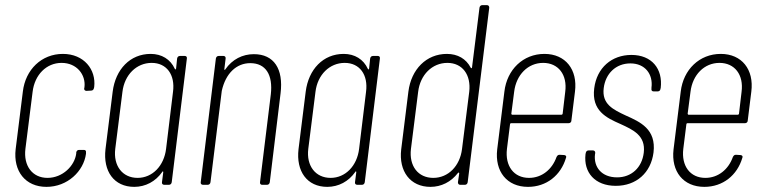

<svg xmlns="http://www.w3.org/2000/svg" viewBox="-20 -720 2961 748"><path d="M161 8C243 8 306 -53 315 -121V-126C316 -132 313 -136 307 -136H288C282 -136 278 -132 277 -126V-122C271 -74 224 -27 165 -27C106 -27 71 -74 79 -140L107 -362C115 -429 161 -475 220 -475C279 -475 315 -429 309 -380L308 -376C307 -370 311 -366 317 -366L335 -367C341 -367 345 -371 346 -377L347 -381C355 -449 307 -510 225 -510C142 -510 79 -449 69 -363L41 -139C31 -53 79 8 161 8Z M670 -492 666 -453C665 -449 662 -448 661 -452C644 -489 610 -510 567 -510C487 -510 430 -450 419 -363L391 -139C381 -53 424 8 503 8C547 8 586 -13 612 -50C614 -54 616 -53 616 -49L611 -10C610 -4 614 0 620 0H638C644 0 648 -4 649 -10L708 -492C709 -498 706 -502 700 -502H681C675 -502 671 -498 670 -492ZM516 -27C457 -27 421 -74 429 -140L457 -362C465 -429 512 -475 571 -475C629 -475 663 -429 654 -362L627 -140C619 -74 574 -27 516 -27Z M969 -509C925 -509 885 -489 858 -450C856 -446 854 -447 854 -451L859 -492C860 -498 856 -502 851 -502H832C826 -502 822 -498 821 -492L762 -10C761 -4 765 0 771 0H789C795 0 799 -4 800 -10L844 -366C859 -434 901 -474 955 -474C1015 -474 1044 -429 1035 -352L993 -10C992 -4 996 0 1001 0H1020C1026 0 1030 -4 1031 -10L1073 -356C1085 -452 1047 -509 969 -509Z M1422 -492 1418 -453C1417 -449 1414 -448 1413 -452C1396 -489 1362 -510 1319 -510C1239 -510 1182 -450 1171 -363L1143 -139C1133 -53 1176 8 1255 8C1299 8 1338 -13 1364 -50C1366 -54 1368 -53 1368 -49L1363 -10C1362 -4 1366 0 1372 0H1390C1396 0 1400 -4 1401 -10L1460 -492C1461 -498 1458 -502 1452 -502H1433C1427 -502 1423 -498 1422 -492ZM1268 -27C1209 -27 1173 -74 1181 -140L1209 -362C1217 -429 1264 -475 1323 -475C1381 -475 1415 -429 1406 -362L1379 -140C1371 -74 1326 -27 1268 -27Z M1848 -690 1819 -458C1819 -454 1816 -453 1814 -456C1796 -491 1763 -510 1721 -510C1641 -510 1582 -450 1571 -363L1543 -138C1533 -53 1578 8 1657 8C1699 8 1737 -11 1764 -46C1766 -49 1769 -48 1769 -44L1764 -10C1764 -4 1767 0 1773 0H1791C1797 0 1801 -4 1802 -10L1886 -690C1886 -696 1883 -700 1877 -700H1859C1853 -700 1849 -696 1848 -690ZM1668 -27C1609 -27 1573 -73 1581 -140L1609 -362C1617 -429 1664 -475 1723 -475C1781 -475 1816 -429 1808 -362L1780 -140C1772 -73 1726 -27 1668 -27Z M2206 -250 2220 -363C2231 -449 2183 -510 2101 -510C2018 -510 1955 -449 1945 -363L1917 -138C1907 -52 1955 8 2037 8C2109 8 2165 -37 2185 -105C2188 -112 2183 -116 2177 -116L2160 -117C2154 -117 2151 -114 2148 -108C2131 -60 2091 -27 2041 -27C1982 -27 1947 -73 1955 -140L1967 -236C1967 -238 1969 -240 1971 -240H2195C2201 -240 2206 -244 2206 -250ZM2096 -475C2155 -475 2191 -429 2182 -362L2172 -277C2172 -275 2169 -273 2168 -273H1975C1974 -273 1972 -275 1972 -277L1983 -362C1991 -429 2037 -475 2096 -475Z M2379 4C2459 4 2516 -47 2526 -126C2537 -217 2474 -245 2418 -270C2369 -293 2324 -314 2332 -377C2339 -433 2379 -473 2436 -473C2493 -473 2525 -431 2518 -378V-374C2517 -368 2520 -364 2526 -364H2543C2548 -364 2553 -368 2553 -374L2554 -377C2563 -452 2519 -506 2440 -506C2363 -506 2305 -456 2295 -376C2284 -289 2342 -261 2397 -237C2447 -214 2496 -192 2488 -125C2481 -67 2440 -29 2384 -29C2324 -29 2292 -69 2298 -119L2299 -124C2299 -130 2296 -134 2290 -134H2273C2267 -134 2263 -130 2262 -124L2261 -119C2253 -48 2298 4 2379 4Z M2893 -250 2907 -363C2918 -449 2870 -510 2788 -510C2705 -510 2642 -449 2632 -363L2604 -138C2594 -52 2642 8 2724 8C2796 8 2852 -37 2872 -105C2875 -112 2870 -116 2864 -116L2847 -117C2841 -117 2838 -114 2835 -108C2818 -60 2778 -27 2728 -27C2669 -27 2634 -73 2642 -140L2654 -236C2654 -238 2656 -240 2658 -240H2882C2888 -240 2893 -244 2893 -250ZM2783 -475C2842 -475 2878 -429 2869 -362L2859 -277C2859 -275 2856 -273 2855 -273H2662C2661 -273 2659 -275 2659 -277L2670 -362C2678 -429 2724 -475 2783 -475Z"/></svg>

Font: Barlow Condensed ExtraLight
Style: Italic
Weight: 275
Width: 3
Italic angle: -7°
Designer: Jeremy Tribby
Foundry: Tribby Type
Version: Version 1.422;hotconv 1.0.109;makeotfexe 2.5.65596